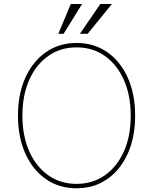

<svg xmlns="http://www.w3.org/2000/svg" viewBox="-20 -958 787 987"><path d="M674.7 -363.6Q674.7 -252.5 636.7 -168.3Q598.7 -84.2 530.9 -37.1Q463.1 9.9 373.6 9.9Q283.7 9.9 215.9 -37.3Q148.1 -84.5 110.3 -168.7Q72.4 -252.8 72.4 -363.6Q72.4 -474.8 110.4 -558.8Q148.4 -642.8 216.3 -690Q284.1 -737.2 373.6 -737.2Q463.1 -737.2 530.9 -690.2Q598.7 -643.1 636.7 -558.9Q674.7 -474.8 674.7 -363.6ZM652 -363.6Q652 -468 616.8 -547.1Q581.7 -626.1 519 -670.3Q456.3 -714.5 373.6 -714.5Q291.2 -714.5 228.5 -670.6Q165.8 -626.8 130.5 -547.8Q95.2 -468.8 95.2 -363.6Q95.2 -259.9 130 -180.9Q164.8 -101.9 227.5 -57.4Q290.1 -12.8 373.6 -12.8Q456.3 -12.8 519.2 -57Q582 -101.2 617.2 -180.2Q652.3 -259.2 652 -363.6ZM390.6 -784.1 495.7 -937.5H555.4L430.4 -784.1ZM279.8 -784.1 343.8 -937.5H402L306.8 -784.1Z"/></svg>

Font: Inter UI Thin
Style: Regular
Weight: 100
Designer: Rasmus Andersson
Foundry: rsms
Version: 3.2;8d6f07862